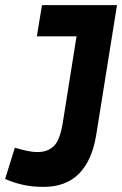

<svg xmlns="http://www.w3.org/2000/svg" viewBox="-54 -720 477 750"><path d="M-34 -21 4 -143Q27 -136 50 -131Q73 -126 93 -126Q132 -126 156 -149Q180 -172 191 -239L245 -578H90L110 -700H403L322 -194Q306 -94 255 -42Q204 10 116 10Q71 10 34 1.5Q-3 -7 -34 -21Z"/></svg>

Font: Georama SemiCondensed
Style: Bold Italic
Weight: 700
Width: 4
Italic angle: -9°
Designer: Jean-Baptiste Levee
Foundry: Production Type
Version: Version 1.000